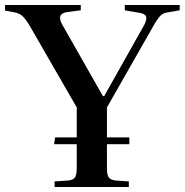

<svg xmlns="http://www.w3.org/2000/svg" viewBox="-26 -743 734 763"><path d="M191 0V-22L248 -26Q267 -29 273 -39.5Q279 -50 279 -77V-170H189L193 -197H279V-316L93 -639Q77 -666 64.5 -678Q52 -690 31 -694L-6 -701V-723H295V-702L241 -695Q219 -692 214 -679.5Q209 -667 222 -644L383 -361H388L545 -640Q559 -665 554.5 -677Q550 -689 528 -692L470 -702V-723H688V-702L641 -694Q623 -692 611.5 -680.5Q600 -669 583 -639L399 -316V-197H488V-170H399V-74Q399 -49 405.5 -39Q412 -29 431 -26L486 -22V0Z"/></svg>

Font: Literata 60pt Medium
Style: Regular
Weight: 500
Designer: Latin by Veronika Burian and Jose Scaglione. Greek by Irene Vlachou. Cyrillic by Vera Evstafieva.
Foundry: TypeTogether
Version: Version 3.103;gftools[0.9.29]